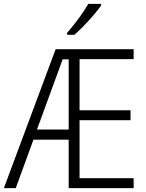

<svg xmlns="http://www.w3.org/2000/svg" viewBox="-21 -967 749 987"><path d="M332 0V-249H151L60 0H-1L265 -714H666V-663H388V-400H650V-349H388V-51H666V0ZM332 -301V-662H301L169 -301ZM499 -939Q476 -906 435 -861Q394 -816 361 -788H324V-798Q390 -874 433 -947H499Z"/></svg>

Font: Noto Sans UI NarrowLight
Style: Regular
Weight: 300
Width: 4
Designer: Monotype Design Team
Foundry: Monotype Imaging Inc.
Version: Version 1.001